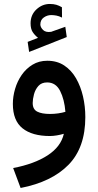

<svg xmlns="http://www.w3.org/2000/svg" viewBox="-20 -685 495 969"><path d="M171.9 -494.1Q155.3 -507.3 144.8 -523.4Q134.3 -539.6 134.3 -567.4Q134.3 -609.9 163.8 -637.5Q193.4 -665 231.4 -665Q250 -665 264.2 -660.9Q278.3 -656.7 292.5 -648.4L293 -596.2Q277.8 -604 264.4 -606.4Q251 -608.9 238.3 -608.9Q218.3 -608.9 200.9 -596.7Q183.6 -584.5 183.6 -561Q184.1 -546.9 197.5 -533.7Q210.9 -520.5 237.8 -524.4Q238.8 -524.4 240 -524.9Q241.2 -525.4 242.2 -525.9L309.6 -549.8L316.9 -498L127 -422.9L119.6 -473.6ZM410.6 -94.2Q410.6 60.1 325.7 146.7Q240.7 233.4 84 263.7L46.4 163.1Q153.3 142.6 220.5 98.9Q287.6 55.2 302.2 -9.8Q286.1 -4.9 266.8 -1.7Q247.6 1.5 231.9 1.5Q142.1 1.5 93.5 -37.6Q44.9 -76.7 44.9 -160.6Q44.9 -198.2 56.2 -236.6Q67.4 -274.9 89.6 -306.9Q111.8 -338.9 144.3 -358.6Q176.8 -378.4 218.8 -378.4Q268.1 -378.4 304.2 -354.5Q340.3 -330.6 363.8 -289.8Q387.2 -249 398.9 -198.5Q410.6 -147.9 410.6 -94.2ZM232.4 -109.9Q253.4 -109.9 273.4 -112.8Q293.5 -115.7 310.1 -120.6Q305.2 -183.1 283.4 -226.1Q261.7 -269 217.8 -269Q189.5 -269 173.6 -251Q157.7 -232.9 151.4 -208.5Q145 -184.1 145 -165Q145 -133.3 168 -121.6Q190.9 -109.9 232.4 -109.9Z"/></svg>

Font: Vazirmatn UI NL Medium
Style: Regular
Weight: 500
Designer: Saber Rastikerdar
Foundry: Saber Rastikerdar
Version: Version 33.003